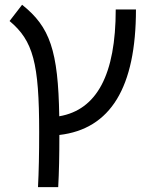

<svg xmlns="http://www.w3.org/2000/svg" viewBox="-20 -557 626 802"><path d="M138.7 224.6H223.1C226.6 163.6 228 91.3 228 6.8C441.9 -18.1 547.9 -191.9 547.9 -517.6H463.4C463.4 -246.1 384.8 -98.1 227.5 -71.3C223.1 -346.2 188.5 -444.8 72.3 -537.1L20 -469.2C118.7 -386.7 143.6 -293.5 143.6 -4.9C143.6 84.5 142.1 160.6 138.7 224.6Z"/></svg>

Font: Cascadia Code SemiLight
Style: Regular
Weight: 350
Monospace: yes
Designer: Aaron Bell
Foundry: Saja Typeworks
Version: Version 2404.023